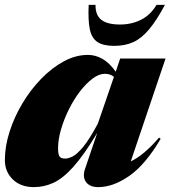

<svg xmlns="http://www.w3.org/2000/svg" viewBox="-28 -752 698 787"><path d="M320.5 -59.5 370.5 -207Q316 -116.5 273 -68.5Q230 -20.5 191.2 -2.8Q152.5 15 111 15Q56.5 15 24.2 -16.8Q-8 -48.5 -8 -95.5Q-8 -152 11.2 -212.2Q30.5 -272.5 64 -328.5Q97.5 -384.5 141 -429.2Q184.5 -474 233.5 -500.5Q282.5 -527 332.5 -527Q363 -527 391.8 -510.8Q420.5 -494.5 446.5 -458L464.5 -512H650.5L508 -90.5Q561.5 -115.5 624 -188L630.5 -183Q568.5 -77.5 502.2 -31.2Q436 15 375 15Q339.5 15 324.5 -6Q309.5 -27 320.5 -59.5ZM210 -144Q210 -119.5 216 -110.8Q222 -102 239.5 -102Q252 -102 269.8 -110.8Q287.5 -119.5 312.8 -149.8Q338 -180 373 -245L439 -437Q424 -449.5 402 -449.5Q377.5 -449.5 351 -429.5Q324.5 -409.5 299.2 -376.5Q274 -343.5 254 -303Q234 -262.5 222 -221.2Q210 -180 210 -144ZM464 -651.5Q511 -651.5 550 -671Q589 -690.5 613.5 -732H648Q614 -668.5 583.2 -631.8Q552.5 -595 518.8 -579.5Q485 -564 440 -564Q395.5 -564 371.8 -579.5Q348 -595 340.2 -631.8Q332.5 -668.5 335.5 -732H363.5Q363 -689.5 387.8 -670.5Q412.5 -651.5 464 -651.5Z"/></svg>

Font: Newsreader Display ExtraBold
Style: Italic
Weight: 800
Italic angle: -17°
Designer: Hugues Gentile
Foundry: Production Type
Version: Version 1.001